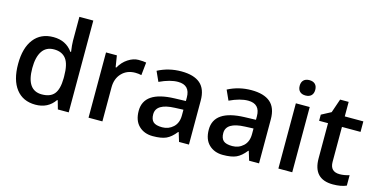

<svg xmlns="http://www.w3.org/2000/svg" viewBox="-75 -1142 3017 1535"><g transform="rotate(15 1433.0 -375.0)"><path d="M168 -267.1Q168 -83 294.9 -83Q365.7 -83 397.9 -122.8Q430.2 -162.6 431.2 -252V-268.1Q431.2 -370.1 397.7 -413.1Q364.3 -456.1 298.8 -456.1Q233.4 -456.1 200.7 -407Q168 -357.9 168 -267.1ZM428.2 -471.2H434.1Q425.8 -529.3 425.8 -563V-759.8H541V0H451.2L431.2 -70.8H425.8Q370.1 9.8 266.6 9.8Q163.1 9.8 106.4 -63.5Q49.8 -136.7 49.8 -269.5Q49.8 -402.3 107.2 -476.1Q164.6 -549.8 268.6 -549.8Q372.6 -549.8 428.2 -471.2Z M1036.1 -544.9 1024.9 -438Q1000.5 -443.8 974.1 -443.8Q905.3 -443.8 862.5 -398.9Q819.8 -354 819.8 -282.2V0H705.1V-540H794.9L810.1 -444.8H815.9Q842.8 -493.2 886.2 -521.5Q929.7 -549.8 971.7 -549.8Q1013.7 -549.8 1036.1 -544.9Z M1421.4 -210.9V-257.8L1352.1 -254.9Q1197.3 -249.5 1197.3 -160.6Q1197.3 -117.7 1218.8 -97.9Q1240.2 -78.1 1293 -78.1Q1345.7 -78.1 1383.5 -113Q1421.4 -147.9 1421.4 -210.9ZM1536.1 -363.8V0H1454.1L1431.2 -75.2H1427.2Q1388.2 -25.9 1348.6 -8.1Q1309.1 9.8 1238.3 9.8Q1167.5 9.8 1122.8 -33.2Q1078.1 -76.2 1078.1 -157.2Q1078.1 -319.3 1329.1 -327.1L1422.4 -330.1V-358.9Q1422.4 -461.9 1323.2 -461.9Q1257.3 -461.9 1170.4 -420.9L1133.3 -502.9Q1223.1 -549.8 1327.1 -549.8Q1431.2 -549.8 1483.6 -504.9Q1536.1 -460 1536.1 -363.8Z M2001.5 -210.9V-257.8L1932.1 -254.9Q1777.3 -249.5 1777.3 -160.6Q1777.3 -117.7 1798.8 -97.9Q1820.3 -78.1 1873 -78.1Q1925.8 -78.1 1963.6 -113Q2001.5 -147.9 2001.5 -210.9ZM2116.2 -363.8V0H2034.2L2011.2 -75.2H2007.3Q1968.3 -25.9 1928.7 -8.1Q1889.2 9.8 1818.4 9.8Q1747.6 9.8 1702.9 -33.2Q1658.2 -76.2 1658.2 -157.2Q1658.2 -319.3 1909.2 -327.1L2002.4 -330.1V-358.9Q2002.4 -461.9 1903.3 -461.9Q1837.4 -461.9 1750.5 -420.9L1713.4 -502.9Q1803.2 -549.8 1907.2 -549.8Q2011.2 -549.8 2063.7 -504.9Q2116.2 -460 2116.2 -363.8Z M2286.4 -636.7Q2269.5 -653.3 2269.5 -683.6Q2269.5 -713.9 2286.4 -730.5Q2303.2 -747.1 2334 -747.1Q2364.7 -747.1 2381.6 -730.5Q2398.4 -713.9 2398.4 -683.6Q2398.4 -653.3 2381.6 -636.7Q2364.7 -620.1 2334 -620.1Q2303.2 -620.1 2286.4 -636.7ZM2391.1 0H2276.4V-540H2391.1Z M2681.2 -164.1Q2681.2 -83 2760.3 -83Q2798.3 -83 2840.3 -96.2V-9.8Q2795.4 9.8 2729 9.8Q2565.9 9.8 2565.9 -162.1V-453.1H2492.2V-503.9L2571.3 -545.9L2610.4 -660.2H2681.2V-540H2835V-453.1H2681.2Z"/></g></svg>

Font: OpenSans-Semibold
Style: Regular
Weight: 600
Foundry: Ascender Corporation
Version: Version 1.10